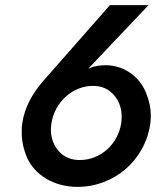

<svg xmlns="http://www.w3.org/2000/svg" viewBox="-20 -719 636 751"><path d="M410 -699 148 -401C109 -356 76 -301 67 -236C65 -224 65 -212 65 -200C65 -167 72 -135 86 -102C115 -37 188 12 283 12C426 12 548 -92 568 -236C569 -246 570 -257 570 -267C570 -295 564 -324 552 -354C529 -414 471 -463 394 -464C372 -464 352 -461 334 -454C331 -453 328 -451 325 -450L561 -699ZM181 -236C193 -317 262 -383 343 -383C370 -383 392 -376 410 -362C446 -334 456 -294 456 -262C456 -254 455 -246 454 -237C442 -156 374 -93 292 -93C266 -93 244 -100 226 -113C190 -140 179 -180 179 -212C179 -220 180 -228 181 -236Z"/></svg>

Font: Jost Medium
Style: Italic
Weight: 500
Italic angle: -5°
Version: Version 3.710